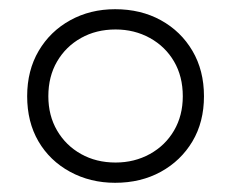

<svg xmlns="http://www.w3.org/2000/svg" viewBox="-20 -729 502 417"><path d="M230 -332Q176 -332 132 -356Q88 -380 63.5 -422Q39 -464 39 -520Q39 -576 64 -618.5Q89 -661 132.5 -685Q176 -709 230 -709Q286 -709 329.5 -685Q373 -661 398 -618.5Q423 -576 423 -520Q423 -464 398 -422Q373 -380 329.5 -356Q286 -332 230 -332ZM231 -376Q272 -376 305.5 -394.5Q339 -413 358 -445.5Q377 -478 377 -520Q377 -563 358 -595.5Q339 -628 305.5 -646.5Q272 -665 231 -665Q189 -665 156 -646.5Q123 -628 104 -595.5Q85 -563 85 -520Q85 -478 104 -445.5Q123 -413 156 -394.5Q189 -376 231 -376Z"/></svg>

Font: REM ExtraLight
Style: Regular
Weight: 250
Designer: Octavio Pardo
Foundry: Ashler Design
Version: Version 1.005;gftools[0.9.28]